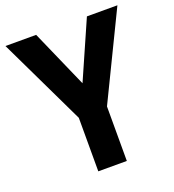

<svg xmlns="http://www.w3.org/2000/svg" viewBox="-131 -815 830 917"><g transform="rotate(-20 284.5 -357.0)"><path d="M285 -421 156 -714H0L212 -272V0H357V-277L569 -714H414Z"/></g></svg>

Font: Noto Sans Arabic UI SmCn
Style: Bold
Weight: 700
Width: 4
Designer: Monotype Design Team, Nadine Chahine and Nizar Qandah
Foundry: Monotype Imaging Inc.
Version: Version 2.010